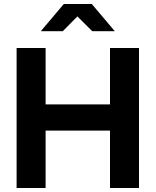

<svg xmlns="http://www.w3.org/2000/svg" viewBox="-20 -940 779 960"><path d="M63 0V-700H208V-418H530V-700H675V0H530V-287H208V0ZM441 -784 367 -858 294 -784H184L299 -920H439L554 -784Z"/></svg>

Font: Red Hat Display
Style: Bold
Weight: 700
Designer: Pentagram, MCKL
Foundry: Pentagram, MCKL
Version: Version 1.023; ttfautohint (v1.8.3)